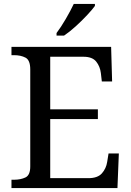

<svg xmlns="http://www.w3.org/2000/svg" viewBox="-20 -951 663 971"><path d="M38 0V-42H51Q84 -42 108.5 -53.5Q133 -65 133 -109V-600Q133 -647 109 -659.5Q85 -672 51 -672H38V-714H542L547 -539H495L490 -582Q486 -615 466.5 -639.5Q447 -664 402 -664H234V-398H475V-349H234V-50H427Q474 -50 495.5 -74.5Q517 -99 522 -132L529 -175H581L574 0ZM266 -784Q288 -813 312.5 -855Q337 -897 353 -931H460V-921Q448 -904 421 -875Q394 -846 362.5 -817.5Q331 -789 304 -771H266Z"/></svg>

Font: NotoSerif-Regular
Style: Regular
Weight: 400
Designer: Monotype Design Team
Foundry: Monotype Imaging Inc.
Version: Version 2.007; ttfautohint (v1.8) -l 8 -r 50 -G 200 -x 14 -D